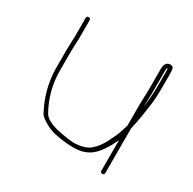

<svg xmlns="http://www.w3.org/2000/svg" viewBox="-114 -590 717 713"><g transform="rotate(30 244.0 -233.5)"><path d="M417.8 -347V-440C417.8 -450 419.1 -455 421.8 -455C422.4 -451.7 422.8 -447.3 422.8 -442V-388C422.8 -358.3 421.1 -329.3 417.8 -301L415.8 -288C415.8 -296.7 416.1 -306 416.8 -316C417.4 -326 417.8 -336.3 417.8 -347ZM398.8 -288V-196C396.2 -188.7 393.3 -179.3 390 -168C386.7 -156.7 379 -139.1 367.1 -115.2C355.1 -91.3 341.5 -73.2 326.2 -61C314.1 -50.1 294.3 -43.5 266.6 -41.1C251.8 -39.8 224 -43.5 183.1 -52C150.5 -60.5 130 -72.2 121.5 -87C93.5 -137.4 79.5 -190.7 79.5 -247V-333L81.5 -389V-464C81.5 -470 78.7 -473 73 -473C67.3 -473 64.5 -470 64.5 -464V-389L62.5 -333V-247C62.5 -226.3 65 -203.5 70 -178.5C72.3 -166.8 75.7 -154.3 80 -141C84.3 -127.7 89 -115.5 94 -104.5C99 -93.5 103.3 -84.7 107 -78C110.7 -71.3 119.6 -63.7 133.7 -55C147.8 -46.3 162.6 -39.8 178 -35.5C218.1 -26.3 253.9 -23.1 284.5 -26.1C305.8 -28.2 324.8 -35.8 341.2 -49C360.6 -64.5 379.7 -92.5 398.7 -133V-3C398.7 3 401.6 6 407.2 6C412.9 6 415.7 3 415.7 -3V-194C417.7 -203.3 420 -213.6 422.4 -224.9C424.9 -236.2 429.3 -264.2 435.7 -309C438.4 -327.7 439.7 -354 439.7 -388V-442C439.7 -449.3 439.1 -456.3 437.7 -463C436.4 -469.7 430.7 -472.7 420.7 -472C407.4 -469.9 400.7 -459.3 400.7 -440V-347C400.7 -337 400.4 -327 399.7 -317C399.1 -307 398.8 -297.3 398.8 -288Z"/></g></svg>

Font: Proton
Style: BkExt
Weight: 500
Version: Version 1.017